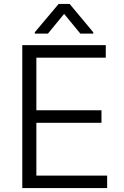

<svg xmlns="http://www.w3.org/2000/svg" viewBox="-20 -960 633 982"><path d="M521 -729V-665H166V-396H499V-332H166V-62H528V2H94V-729ZM225 -788H158V-795L280 -940H336L457 -795V-788H391L308 -889Z"/></svg>

Font: Sinter Normal
Style: Regular
Weight: 350
Foundry: Adobe & rsms
Version: Version 1.000